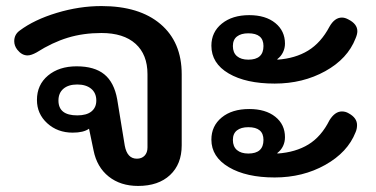

<svg xmlns="http://www.w3.org/2000/svg" viewBox="-20 -604 1242 634"><path d="M289 -107 274 -179Q256 -166 220 -166Q170 -166 136 -197Q102 -228 102 -274Q102 -324 138.5 -354.5Q175 -385 233 -385Q292 -385 324.5 -358.5Q357 -332 367 -276L392 -123Q400 -80 432 -80Q448 -80 457.5 -90Q467 -100 467 -117V-359Q467 -424 427.5 -459.5Q388 -495 315 -495Q255 -495 204 -479.5Q153 -464 101 -431Q83 -421 71 -421Q52 -421 37 -440Q27 -453 27 -468Q27 -490 45 -503Q93 -539 167.5 -561.5Q242 -584 315 -584Q440 -584 510 -524.5Q580 -465 580 -359V-124Q580 -62 541.5 -26Q503 10 436 10Q378 10 339 -21Q300 -52 289 -107ZM298 -272Q298 -297 281 -311Q264 -325 235 -325Q206 -325 189.5 -311Q173 -297 173 -272Q173 -223 235 -223Q266 -223 282 -236Q298 -249 298 -272Z M678 -453Q678 -498 712.5 -526Q747 -554 803 -554Q857 -554 889 -528Q921 -502 921 -460Q921 -445 914.5 -431.5Q908 -418 896 -409V-407Q955 -411 997.5 -437Q1040 -463 1068 -516Q1085 -546 1109 -546Q1119 -546 1130 -540Q1160 -525 1160 -501Q1160 -491 1154 -477Q1128 -410 1054 -369Q980 -328 887 -328Q792 -328 735 -361.5Q678 -395 678 -453ZM850 -452Q850 -494 800 -494Q776 -494 762.5 -483.5Q749 -473 749 -452Q749 -430 762.5 -418.5Q776 -407 800 -407Q850 -407 850 -452ZM678 -143Q678 -188 712 -216Q746 -244 803 -244Q857 -244 889 -218.5Q921 -193 921 -151Q921 -135 914.5 -121.5Q908 -108 896 -99V-97Q956 -101 998.5 -127Q1041 -153 1068 -207Q1086 -236 1109 -236Q1121 -236 1131 -230Q1159 -215 1159 -191Q1159 -178 1154 -167Q1128 -101 1054 -59.5Q980 -18 887 -18Q793 -18 735.5 -52Q678 -86 678 -143ZM850 -142Q850 -184 800 -184Q776 -184 762.5 -173.5Q749 -163 749 -142Q749 -120 762.5 -108.5Q776 -97 800 -97Q850 -97 850 -142Z"/></svg>

Font: Kodchasan SemiBold
Style: Regular
Weight: 600
Version: Version 1.000; ttfautohint (v1.6)